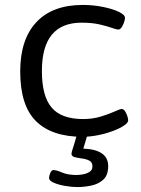

<svg xmlns="http://www.w3.org/2000/svg" viewBox="-20 -549 573 779"><path d="M315 6Q190 6 126 -57.5Q62 -121 62 -259Q62 -389 127.5 -459Q193 -529 316 -529Q358 -529 397.5 -521Q437 -513 462 -501Q487 -489 487 -477Q487 -465 478.5 -447Q470 -429 460 -429Q453 -429 433.5 -436Q414 -443 383.5 -450Q353 -457 311 -457Q150 -457 150 -261Q150 -159 189.5 -112.5Q229 -66 317 -66Q357 -66 390.5 -76.5Q424 -87 446 -97Q468 -107 474 -107Q484 -107 492 -89.5Q500 -72 500 -60Q500 -51 483 -39.5Q466 -28 438 -17.5Q410 -7 377.5 -0.5Q345 6 315 6ZM294 210Q272 210 245 205.5Q218 201 198.5 192.5Q179 184 179 173Q179 165 184 153Q189 141 197 141Q209 141 232 151Q255 161 291 161Q301 161 316 158.5Q331 156 343 148.5Q355 141 355 126Q355 109 342 102.5Q329 96 312.5 94Q296 92 283 88.5Q270 85 270 75Q270 69 276 51.5Q282 34 293 -6H336L318 54Q419 58 419 125Q419 162 399 180Q379 198 350 204Q321 210 294 210Z"/></svg>

Font: Asap Semi Expanded
Style: Regular
Weight: 400
Width: 6
Designer: Pablo Cosgaya
Foundry: Omnibus-Type
Version: Version 3.001; ttfautohint (v1.8.4.7-5d5b)